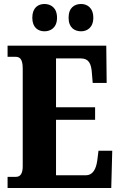

<svg xmlns="http://www.w3.org/2000/svg" viewBox="-20 -943 603 963"><path d="M387 -786C416 -786 448 -804 448 -854C448 -905 416 -923 387 -923C354 -923 324 -905 324 -854C324 -804 354 -786 387 -786ZM203 -786C234 -786 266 -804 266 -854C266 -905 234 -923 203 -923C172 -923 142 -905 142 -854C142 -804 172 -786 203 -786ZM18 0H538L543 -187H474L468 -139C462 -95 446 -64 410 -64H261V-342H457V-405H261V-650H385C424 -650 438 -626 441 -575L445 -527H515L513 -714H18V-658H58C76 -658 94 -651 94 -600V-109C94 -74 83 -56 60 -56H18Z"/></svg>

Font: Noto Serif Myanmar ExtraCondensed Black
Style: Regular
Weight: 900
Width: 2
Designer: Ben Mitchell and the Monotype Design Team
Foundry: Monotype Imaging Inc.
Version: Version 2.106